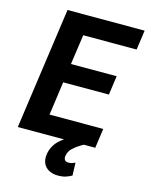

<svg xmlns="http://www.w3.org/2000/svg" viewBox="-133 -794 842 1084"><g transform="rotate(15 287.5 -252.5)"><path d="M409.7 0Q372.6 20.5 350.8 41Q329.1 61.5 325.7 87.9Q323.7 101.6 329.3 110.8Q335 120.1 351.6 120.1Q364.7 120.1 374.3 116.7Q383.8 113.3 390.6 109.9L393.1 184.6Q380.4 192.4 360.8 199.2Q341.3 206.1 312.5 206.1Q283.7 206.1 261.2 194.6Q238.8 183.1 227.8 160.6Q216.8 138.2 221.7 105Q225.6 77.6 241.9 50.8Q258.3 23.9 293.9 0H23.9L124 -710.9H574.7L558.6 -596.2H246.6L221.7 -421.4H488.8L473.1 -310.1H206.1L178.7 -114.3H492.7L476.6 0Z"/></g></svg>

Font: Robert Sans ExtraBold
Style: Italic
Weight: 800
Italic angle: -8°
Designer: Christian Robertson (extended by Adam Twardoch)
Foundry: Google
Version: Version 12.135;April 2, 2019;FontCreator 11.5.0.2425 64-bit;